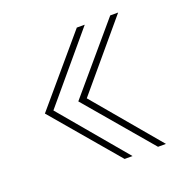

<svg xmlns="http://www.w3.org/2000/svg" viewBox="-91 -617 617 633"><g transform="rotate(-20 217.0 -300.5)"><path d="M242.7 -70.3 46.9 -300.8 242.7 -531.2H270.5L76.7 -300.8L270.5 -70.3ZM359.9 -70.3 164.1 -300.8 359.9 -531.2H387.7L193.8 -300.8L387.7 -70.3Z"/></g></svg>

Font: Inter 16pt Thin
Style: Regular
Weight: 250
Version: Version 4.001;git-66647c0bb